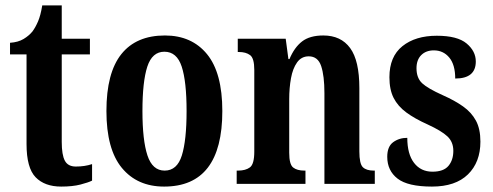

<svg xmlns="http://www.w3.org/2000/svg" viewBox="-20 -679 1819 709"><path d="M206 10Q145 10 111.5 -24.5Q78 -59 78 -147V-478H17V-521Q47 -523 67 -535Q87 -547 100 -563Q111 -578 120.5 -600Q130 -622 136 -659H208V-536H312V-478H208V-155Q208 -107 219.5 -85.5Q231 -64 260 -64Q293 -64 320 -73V-12Q306 -5 277 2.5Q248 10 206 10Z M586 10Q487 10 430 -59Q373 -128 373 -269Q373 -410 428 -479Q483 -548 589 -548Q688 -548 744.5 -479Q801 -410 801 -269Q801 10 586 10ZM588 -49Q634 -49 651.5 -105Q669 -161 669 -269Q669 -378 651 -433Q633 -488 587 -488Q542 -488 524 -433Q506 -378 506 -269Q506 -161 524.5 -105Q543 -49 588 -49Z M854 0V-49H859Q887 -49 903 -61Q919 -73 919 -119V-421Q919 -464 903.5 -475.5Q888 -487 862 -487H858V-536H1035L1045 -461H1049Q1067 -504 1095.5 -526Q1124 -548 1174 -548Q1239 -548 1273 -501.5Q1307 -455 1307 -354V-120Q1307 -74 1320 -61.5Q1333 -49 1360 -49H1364V0H1178V-335Q1178 -399 1166 -435Q1154 -471 1120 -471Q1093 -471 1077 -448.5Q1061 -426 1054.5 -390Q1048 -354 1048 -313V-115Q1048 -72 1062.5 -60.5Q1077 -49 1104 -49H1108V0Z M1575 10Q1486 10 1448 -19.5Q1410 -49 1410 -100Q1410 -138 1432 -154Q1454 -170 1484 -170Q1484 -110 1509 -77.5Q1534 -45 1577 -45Q1618 -45 1636 -66.5Q1654 -88 1654 -122Q1654 -155 1632 -175.5Q1610 -196 1560 -219Q1511 -241 1480 -264Q1449 -287 1433.5 -317.5Q1418 -348 1418 -394Q1418 -470 1466 -508.5Q1514 -547 1593 -547Q1669 -547 1703 -518.5Q1737 -490 1737 -452Q1737 -389 1661 -389Q1661 -440 1639 -466.5Q1617 -493 1582 -493Q1553 -493 1535.5 -475.5Q1518 -458 1518 -427Q1518 -391 1539 -371.5Q1560 -352 1616 -327Q1659 -308 1690 -286Q1721 -264 1737.5 -233.5Q1754 -203 1754 -156Q1754 -80 1708 -35Q1662 10 1575 10Z"/></svg>

Font: Noto Serif Tamil ExtraCondensed
Style: Bold
Weight: 700
Width: 2
Designer: Indian Type Foundry, Tom Grace, and the Monotype Design Team
Foundry: Monotype Imaging Inc.
Version: Version 2.004; ttfautohint (v1.8.4.7-5d5b)